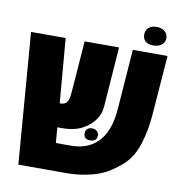

<svg xmlns="http://www.w3.org/2000/svg" viewBox="-84 -834 848 910"><g transform="rotate(10 340.5 -378.5)"><path d="M64.5 0 14.6 -629.9H181.2L207 -320.3Q237.8 -318.8 247.1 -343.8Q251.5 -355 252.7 -371.3Q253.9 -387.7 255.9 -409.7L272.5 -629.9H438L417.5 -347.7Q415.5 -321.8 408.2 -303.2Q400.9 -284.7 385.7 -266.6Q360.8 -238.3 325.7 -222.2Q290.5 -206.1 234.4 -206.1Q229.5 -206.1 225.1 -206.3Q220.7 -206.5 215.8 -206.5L221.7 -131.8H295.4Q387.2 -131.8 437 -196.8Q475.6 -247.1 482.9 -341.3L504.4 -629.9H671.4L649.4 -342.3Q644 -269 623.5 -203.4Q603 -137.7 564 -99.6Q554.7 -90.3 531.5 -72Q508.3 -53.7 482.9 -40Q445.8 -20.5 396.7 -10.3Q347.7 0 295.4 0ZM379.4 -172.4Q348.1 -172.4 348.1 -201.2Q348.1 -213.9 356.4 -222.2Q364.3 -230 379.4 -230Q394 -230 402.8 -221.9Q411.6 -213.9 411.6 -201.2Q411.6 -172.4 379.4 -172.4ZM597.2 -667.5Q544.9 -667.5 544.9 -711.9Q544.9 -733.4 559.3 -745.1Q573.7 -756.8 598.1 -756.8Q621.6 -756.8 636.5 -744.1Q651.4 -731.4 651.4 -711.9Q651.4 -692.4 636.5 -679.9Q621.6 -667.5 597.2 -667.5Z"/></g></svg>

Font: Open Sans Condensed ExtraBold
Style: Regular
Weight: 800
Width: 3
Designer: Monotype Design Team
Foundry: Monotype Imaging Inc.
Version: Version 3.000; ttfautohint (v1.8.4)